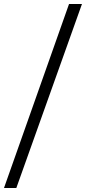

<svg xmlns="http://www.w3.org/2000/svg" viewBox="-49 -768 446 965"><path d="M363 -748 33 177H-29L298 -748Z"/></svg>

Font: Castoro
Style: Regular
Weight: 400
Designer: John Hudson
Foundry: Tiro Typeworks Ltd.
Version: Version 2.04